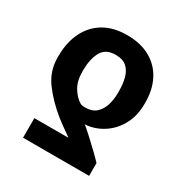

<svg xmlns="http://www.w3.org/2000/svg" viewBox="-170 -687 961 1003"><g transform="rotate(30 311.0 -185.0)"><path d="M505.9 183.6H107.4V65.4H312.5Q301.3 56.2 277.1 39.6Q252.9 22.9 222.7 -0.5Q148.9 -59.6 101.6 -124.3Q54.2 -189 54.2 -268.6V-278.3Q54.2 -359.9 84 -421.6Q113.8 -483.4 171.1 -518.1Q228.5 -552.7 311 -552.7Q393.6 -552.7 451.2 -520.3Q508.8 -487.8 538.8 -429.9Q568.8 -372.1 568.8 -295.4V-285.6Q568.8 -218.8 542.5 -166.5Q516.1 -114.3 470.9 -81.3Q425.8 -48.3 369.6 -39.6Q366.2 -39.1 361.6 -39.1Q356.9 -39.1 351.6 -38.6Q374 -20 403.8 7.3Q433.6 34.7 461.4 61.5Q489.3 88.4 505.9 106.4ZM419.9 -268.6V-278.3Q419.9 -320.3 410.6 -355.7Q401.4 -391.1 377.9 -412.4Q354.5 -433.6 311 -433.6Q250 -433.6 226.6 -389.4Q203.1 -345.2 203.1 -278.3V-268.6Q203.1 -213.4 226.6 -175.3Q250 -137.2 281.2 -119.6Q288.1 -116.7 294.7 -116Q301.3 -115.2 309.1 -115.2Q349.6 -115.2 373.8 -136Q397.9 -156.7 408.9 -191.7Q419.9 -226.6 419.9 -268.6Z"/></g></svg>

Font: Inter Tight
Style: Bold
Weight: 700
Designer: Rasmus Andersson
Foundry: rsms
Version: Version 3.004; ttfautohint (v1.8.4.7-5d5b)